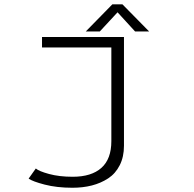

<svg xmlns="http://www.w3.org/2000/svg" viewBox="-20 -670 890 882"><path d="M665 -525.5H600.5L520 -613.5L438.5 -525.5H374L496 -650H542.5ZM549.5 -500V-0.5Q549.5 50.5 530 89Q510.5 127.5 476.8 149.5Q443 171.5 402 182Q361 192.5 313 192.5Q241 192.5 185.2 178Q129.5 163.5 111.5 150.5L144.5 104Q158.5 116.5 205.2 129.2Q252 142 314 142Q400 142 445.8 101.2Q491.5 60.5 491.5 -21.5V-452H173V-500Z"/></svg>

Font: League Mono Wide UltraLight
Style: Regular
Weight: 200
Width: 8
Designer: Tyler Finck
Foundry: The League of Moveable Type / Tyler Finck
Version: Version 2.210